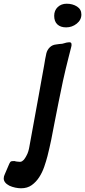

<svg xmlns="http://www.w3.org/2000/svg" viewBox="-175 -784 457 1031"><path d="M116 -699Q116 -728 135 -746Q154 -764 183 -764Q215 -764 238.5 -749Q262 -734 262 -706Q262 -677 237 -657Q212 -637 180 -637Q150 -637 133 -653Q116 -669 116 -699ZM-125 213Q-155 197 -155 174Q-155 163 -149 151L-125 95Q-120 85 -116.5 83Q-113 81 -102 81H-96Q-94 82 -92.5 82Q-91 82 -89 83Q-87 83 -84.5 83.5Q-82 84 -80 84Q-76 85 -69 85Q-59 85 -53 79Q-47 75 -44 70L-38 61Q-37 59 -36 57.5Q-35 56 -34 54Q-27 42 -23 28.5Q-19 15 -17 2L33 -272Q41 -313 47.5 -353Q54 -393 62 -433Q65 -450 67.5 -466Q70 -482 74 -498Q79 -517 92.5 -530Q106 -543 125 -545Q134 -547 142.5 -547.5Q151 -548 159 -549Q165 -551 170.5 -552Q176 -553 181 -555Q186 -556 190.5 -556.5Q195 -557 198 -557Q209 -557 209 -546V-539Q207 -533 207 -530Q204 -517 200.5 -504.5Q197 -492 194 -479Q186 -447 178 -414.5Q170 -382 163 -349Q151 -292 139.5 -235Q128 -178 117 -121Q109 -76 100 -33Q91 10 80 54Q73 81 62.5 111.5Q52 142 35.5 167.5Q19 193 -4.5 210Q-28 227 -62 227Q-76 227 -93 223.5Q-110 220 -125 213Z"/></svg>

Font: Bangerz
Style: Regular
Weight: 400
Designer: vernon adams
Foundry: Vernon Adams
Version: Version 2.10;February 7, 2025;FontCreator 13.0.0.2683 64-bit